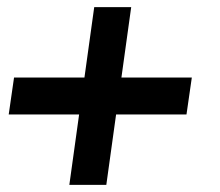

<svg xmlns="http://www.w3.org/2000/svg" viewBox="-20 -570 620 540"><path d="M175 -50 202.5 -248H4.5L19.5 -352H217.5L245 -550H349L321.5 -352H519.5L504.5 -248H306.5L279 -50Z"/></svg>

Font: Urbanist SemiBold
Style: Italic
Weight: 600
Italic angle: -8°
Designer: Corey Hu
Foundry: Corey Hu
Version: Version 1.321; ttfautohint (v1.8.4.7-5d5b)